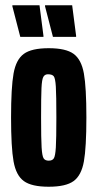

<svg xmlns="http://www.w3.org/2000/svg" viewBox="-20 -701 370 729"><path d="M22 -255Q22 -369 31.5 -422Q41 -475 70.5 -496.5Q100 -518 165 -518Q230 -518 259.5 -496.5Q289 -475 298.5 -422Q308 -369 308 -255Q308 -141 298.5 -88Q289 -35 259.5 -13.5Q230 8 165 8Q100 8 70.5 -13.5Q41 -35 31.5 -88Q22 -141 22 -255ZM194 -255Q194 -340 192 -372Q190 -404 184 -411.5Q178 -419 162 -419Q150 -419 144.5 -409Q139 -399 137.5 -366.5Q136 -334 136 -255Q136 -173 138 -141Q140 -109 145.5 -100Q151 -91 165 -91Q179 -91 184.5 -100Q190 -109 192 -141Q194 -173 194 -255ZM57 -561 27 -677V-681H130L145 -565V-561ZM181 -561 151 -677V-681H254L269 -565V-561Z"/></svg>

Font: Saira Ultra Condensed ExtraBold
Style: Regular
Weight: 800
Width: 1
Designer: Hector Gatti with collaboration of the Omnibus-Type team
Foundry: Omnibus-Type
Version: Version 1.001; ttfautohint (v1.8)